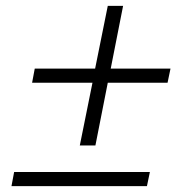

<svg xmlns="http://www.w3.org/2000/svg" viewBox="-20 -632 640 652"><path d="M304 -138H251L294 -351H89L98 -399H303L346 -612H398L356 -399H559L549 -351H346ZM479 0H19L28 -48H489Z"/></svg>

Font: IBM Plex Sans Light
Style: Italic
Weight: 300
Italic angle: -11.31°
Designer: Mike Abbink, Paul van der Laan, Pieter van Rosmalen
Foundry: Bold Monday
Version: Version 3.201